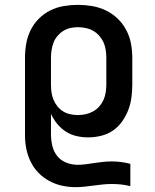

<svg xmlns="http://www.w3.org/2000/svg" viewBox="-20 -558 640 791"><path d="M291 213Q263 213 235.5 207Q208 201 183 187.5Q158 174 138.5 154Q119 134 106.5 108.5Q94 83 88.5 55.5Q83 28 83 0V-320Q83 -349 88 -378Q93 -407 106 -433.5Q119 -460 140 -481Q161 -502 187 -515Q213 -528 242.5 -533Q272 -538 301 -538Q330 -538 359.5 -533Q389 -528 416 -515Q443 -502 464.5 -481.5Q486 -461 500 -434.5Q514 -408 519.5 -379Q525 -350 525 -320V-210Q525 -183 521.5 -156.5Q518 -130 508.5 -105Q499 -80 483 -57.5Q467 -35 445 -20Q423 -5 396.5 1.5Q370 8 343 8Q319 8 295 2.5Q271 -3 251 -16Q231 -29 215.5 -48Q200 -67 190 -89V-5Q190 19 195.5 42.5Q201 66 215.5 84.5Q230 103 253 112Q276 121 300 121Q317 121 334.5 118.5Q352 116 369.5 113.5Q387 111 404.5 109Q422 107 440 107Q459 107 478.5 109.5Q498 112 517 117V209Q498 204 479 202Q460 200 440 200Q422 200 403 202Q384 204 365.5 206.5Q347 209 328.5 211Q310 213 291 213ZM301 -84Q317 -84 333 -87.5Q349 -91 363.5 -99Q378 -107 389 -119.5Q400 -132 406.5 -146.5Q413 -161 415.5 -177.5Q418 -194 418 -210V-320Q418 -336 415.5 -352.5Q413 -369 406.5 -383.5Q400 -398 389 -410.5Q378 -423 364 -431Q350 -439 333.5 -442.5Q317 -446 301 -446Q285 -446 269.5 -442.5Q254 -439 240.5 -430.5Q227 -422 216.5 -409.5Q206 -397 200.5 -382.5Q195 -368 192.5 -352Q190 -336 190 -320V-210Q190 -194 192 -178.5Q194 -163 200 -148Q206 -133 216 -120.5Q226 -108 239.5 -99.5Q253 -91 269 -87.5Q285 -84 301 -84Z"/></svg>

Font: Iosevka Curly SmBdEx
Style: Regular
Weight: 600
Width: 7
Monospace: yes
Designer: Belleve Invis
Foundry: Belleve Invis
Version: Version 11.1.0; ttfautohint (v1.8.3)